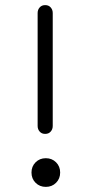

<svg xmlns="http://www.w3.org/2000/svg" viewBox="-20 -720 354 750"><path d="M156 -197Q143 -197 135 -206Q127 -215 127 -228V-669Q127 -682 135 -691Q143 -700 156 -700H157Q170 -700 178 -691Q186 -682 186 -669V-228Q186 -215 178 -206Q170 -197 157 -197ZM199 -6Q183 10 159 10Q135 10 119 -6Q103 -22 103 -46Q103 -70 119 -86Q135 -102 159 -102Q183 -102 199 -86Q215 -70 215 -46Q215 -22 199 -6Z"/></svg>

Font: Solway Light
Style: Regular
Weight: 300
Designer: Mariya V. Pigoulevskaya
Foundry: The Northern Block Ltd.
Version: Version 1.000;hotconv 1.0.109;makeotfexe 2.5.65596